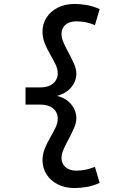

<svg xmlns="http://www.w3.org/2000/svg" viewBox="-20 -730 640 971"><path d="M356 221Q309 221 272.5 202.5Q236 184 215.5 152Q195 120 195 80Q195 50 206.5 21.5Q218 -7 233.5 -33.5Q249 -60 260.5 -84Q272 -108 272 -130Q272 -162 248.5 -181.5Q225 -201 186 -201H109V-288H186Q225 -288 248.5 -308Q272 -328 272 -359Q272 -381 260.5 -405Q249 -429 233.5 -455.5Q218 -482 206.5 -510.5Q195 -539 195 -570Q195 -610 215.5 -641.5Q236 -673 272.5 -691.5Q309 -710 356 -710Q386 -710 418.5 -704.5Q451 -699 484 -684L460 -603Q434 -614 411.5 -618Q389 -622 366 -622Q331 -622 311 -604.5Q291 -587 291 -558Q291 -537 302.5 -512Q314 -487 328.5 -460Q343 -433 354.5 -407Q366 -381 366 -358Q366 -318 339 -287Q312 -256 268 -245Q312 -235 339 -203.5Q366 -172 366 -132Q366 -109 354.5 -82.5Q343 -56 328.5 -29Q314 -2 302.5 23Q291 48 291 69Q291 97 311 115Q331 133 366 133Q389 133 411.5 128.5Q434 124 460 114L484 195Q451 210 418.5 215.5Q386 221 356 221Z"/></svg>

Font: Red Hat Mono Medium
Style: Regular
Weight: 500
Monospace: yes
Designer: Pentagram, MCKL
Foundry: Pentagram, MCKL
Version: Version 1.023; ttfautohint (v1.8.3)